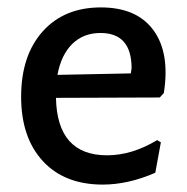

<svg xmlns="http://www.w3.org/2000/svg" viewBox="-20 -489 505 518"><path d="M257 9Q154 9 95.5 -54.5Q37 -118 37 -228Q37 -339 95 -404Q153 -469 252 -469Q349 -469 394 -407.5Q439 -346 422 -238L411 -226L131 -225Q134 -70 269 -70Q336 -70 404 -111L414 -105L399 -23Q326 9 257 9ZM251 -400Q205 -400 175 -370.5Q145 -341 135 -287L333 -291L335 -305Q335 -400 251 -400Z"/></svg>

Font: Alegreya Sans Medium
Style: Regular
Weight: 500
Designer: Juan Pablo del Peral
Foundry: Huerta Tipografica
Version: Version 2.007